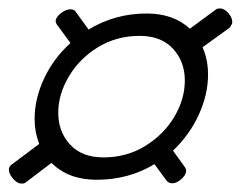

<svg xmlns="http://www.w3.org/2000/svg" viewBox="-20 -496 570 455"><path d="M530 -440Q529 -438 525 -431L460 -384Q473 -355 473 -319Q473 -272 451 -224Q429 -176 390 -139L418 -100Q421 -96 421 -91Q421 -81 408.5 -70.5Q396 -60 385 -62Q378 -63 374 -69L346 -107Q285 -70 209 -70Q142 -70 102 -110L40 -63Q37 -61 34 -61Q31 -61 30 -61Q21 -61 11 -72.5Q1 -84 1 -94Q1 -102 9 -107L73 -155Q62 -183 62 -214Q62 -262 84.5 -310Q107 -358 147 -394L114 -439Q112 -443 112 -446Q112 -455 124 -464.5Q136 -474 147 -474Q154 -474 158 -470L190 -426Q252 -464 328 -464Q391 -464 430 -428L491 -473Q494 -476 501 -476Q512 -476 522 -464Q532 -452 530 -440ZM418 -305Q418 -350 390 -380.5Q362 -411 311 -411Q256 -411 212 -384Q168 -357 143 -314.5Q118 -272 118 -229Q118 -184 146 -153.5Q174 -123 225 -123Q280 -123 324 -150Q368 -177 393 -219Q418 -261 418 -305Z"/></svg>

Font: EB Garamond Medium
Style: Italic
Weight: 500
Italic angle: -17.2°
Designer: Georg Duffner and Octavio Pardo
Foundry: Georg Duffner
Version: Version 1.000